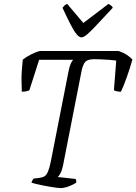

<svg xmlns="http://www.w3.org/2000/svg" viewBox="-20 -966 700 986"><path d="M290 0Q284 0 269.5 -2Q255 -4 236.5 -7Q218 -10 199 -14Q180 -18 164.5 -21.5Q149 -25 141 -28Q143 -33 146 -39Q149 -45 153 -49L180 -52Q197 -54 208 -60.5Q219 -67 226.5 -85Q234 -103 241 -137L332 -600Q337 -626 344 -640.5Q351 -655 356 -659H181L131 -503Q127 -500 116 -497.5Q105 -495 92 -495Q91 -515 90.5 -555.5Q90 -596 97 -660Q115 -674 140.5 -687Q166 -700 185 -704H589Q614 -696 632.5 -683.5Q651 -671 660 -660Q647 -614 630 -566.5Q613 -519 601 -495Q589 -495 578.5 -497.5Q568 -500 565 -503L577 -655Q565 -657 544 -658.5Q523 -660 501 -661Q479 -662 463 -662Q426 -662 414.5 -644Q403 -626 398 -597L304 -118Q299 -93 291 -77.5Q283 -62 277 -57L368 -47Q370 -45 371 -40.5Q372 -36 372 -28Q353 -16 330.5 -8Q308 0 290 0ZM398 -774Q387 -774 373.5 -790Q360 -806 342.5 -840Q325 -874 301 -926Q306 -932 310.5 -937Q315 -942 325 -946L408 -848L537 -946Q545 -942 551.5 -936.5Q558 -931 559 -926Q512 -876 480.5 -842Q449 -808 429.5 -791Q410 -774 398 -774Z"/></svg>

Font: Texturina Medium 12pt Thin
Style: Italic
Weight: 250
Italic angle: -11°
Version: Version 1.002